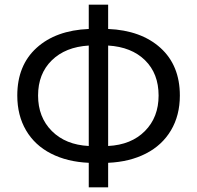

<svg xmlns="http://www.w3.org/2000/svg" viewBox="-20 -778 843 822"><path d="M750 -369Q750 -284 712 -220Q674 -156 604.5 -120.5Q535 -85 443 -81V24H360V-81Q268 -85 198.5 -120.5Q129 -156 91.5 -220Q54 -284 54 -369Q54 -498 136.5 -573Q219 -648 360 -654V-758H443V-654Q584 -648 667 -573Q750 -498 750 -369ZM143 -369Q143 -276 202 -217Q261 -158 360 -153V-583Q260 -577 201.5 -519.5Q143 -462 143 -369ZM659 -369Q659 -463 601 -520Q543 -577 443 -583V-153Q542 -158 600.5 -217Q659 -276 659 -369Z"/></svg>

Font: Noto Sans SC
Style: Regular
Weight: 400
Designer: Ryoko NISHIZUKA ____ (kana & ideographs); Paul D. Hunt (Latin, Greek & Cyrillic); Wenlong ZHANG ___ (bopomofo); Sandoll 
Foundry: Adobe Systems Incorporated
Version: Version 1.004